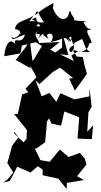

<svg xmlns="http://www.w3.org/2000/svg" viewBox="-68 -1173 675 1283"><path d="M192 -882C200 -903 145 -939 183 -964C148 -921 232 -974 183 -914C247 -968 190 -945 259 -914C211 -959 321 -967 272 -893C356 -904 377 -956 395 -870C373 -933 424 -942 405 -904C351 -974 371 -959 401 -892C417 -935 408 -875 432 -873C360 -847 415 -801 419 -841L467 -825C548 -846 511 -894 544 -885C543 -922 489 -966 531 -985C502 -972 487 -979 497 -994C457 -961 462 -953 546 -979C522 -979 512 -981 490 -1025C530 -1042 508 -1023 422 -1039C444 -1042 404 -1074 400 -1102C369 -1051 431 -1098 395 -1095C388 -1028 320 -1021 282 -1127C259 -1137 292 -1087 289 -1153C204 -1108 199 -1096 166 -1070C181 -1132 188 -1072 226 -1024C136 -1012 207 -1081 145 -1044C249 -991 189 -942 248 -936C220 -1038 198 -980 175 -1001C222 -1038 127 -1033 128 -1029C176 -1093 151 -1071 158 -1070C103 -1031 41 -1037 32 -979C85 -973 66 -923 62 -956C73 -939 6 -890 9 -945C10 -892 16 -911 99 -943C75 -862 21 -940 34 -876C4 -922 -32 -887 -40 -797L68 -816L79 -869L172 -891L230 -853L253 -830L331 -892L180 -885ZM533 -825 449 -828 409 -801 426 -765 333 -810 389 -805 347 -958V-855L302 -822L215 -870L158 -775L149 -766L131 -903L101 -854L37 -772L137 -717L134 -734L176 -657L102 -580L122 -557L80 -542L51 -412L26 -411L112 -304L109 -244L89 -222L26 -282L28 -293L55 -255L13 -199L-19 -83L21 -20L-20 28L-48 47L-2 36L47 -59L136 -20L184 -62L217 -40V-2L322 21L377 90L379 49L493 30L447 5L510 -74L497 -116L465 -151L390 -124L332 -174L264 -92L202 -103L165 -180L179 -183L234 -223L246 -361L260 -382L276 -347L340 -333L362 -428L458 -391L461 -382L450 -247L546 -243L554 -335L515 -293L523 -423L544 -459L539 -510L530 -583L529 -529L429 -509L336 -550L322 -522L309 -492L262 -552L161 -508L214 -520L170 -635L196 -611L286 -693L333 -721L421 -651L394 -648L432 -567L513 -679L495 -744L486 -792L445 -795L423 -831L428 -886L481 -913L506 -850Z"/></svg>

Font: Hussar Lance
Style: Regular
Weight: 700
Foundry: Cannot Into Space Fonts, PlusOne Fonts
Version: Version 2.27